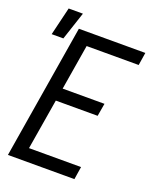

<svg xmlns="http://www.w3.org/2000/svg" viewBox="-150 -902 801 988"><g transform="rotate(20 250.5 -407.5)"><path d="M16 0 137 -735H501L490 -665H205L164 -417H393L381 -347H152L106 -70H391L380 0ZM15 -661 52 -815H130L79 -661Z"/></g></svg>

Font: Iosevka Oblique
Style: Regular
Weight: 400
Italic angle: -9°
Monospace: yes
Designer: Belleve Invis
Foundry: Belleve Invis
Version: Version 32.5.0; ttfautohint (v1.8.4)